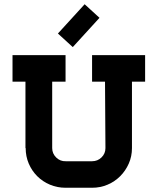

<svg xmlns="http://www.w3.org/2000/svg" viewBox="-20 -885 742 905"><path d="M475 -500H414V-625H664V-500H602V-187Q602 -148 587 -114Q572 -80 546.5 -54.5Q521 -29 487 -14.5Q453 0 414 0H289Q250 0 215.5 -14.5Q181 -29 155.5 -54.5Q130 -80 115.5 -114Q101 -148 101 -187H100V-500H39V-625H289V-500H226V-187Q226 -161 245 -142.5Q264 -124 290 -125H414Q440 -125 458.5 -143Q477 -161 477 -187ZM449 -801 323 -663 253 -727 379 -865Z"/></svg>

Font: Eyechart
Style: Regular
Weight: 400
Designer: Peter Wiegel
Foundry: Peter Wiegel
Version: Version 1.000